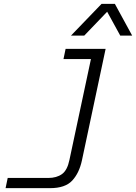

<svg xmlns="http://www.w3.org/2000/svg" viewBox="-20 -800 707 998"><path d="M529 -546 406 33Q392 99 355.5 138.5Q319 178 240 178H9L20 125H231Q274 125 302 105Q330 85 341 31L464 -546ZM310 -493 321 -546H497L485 -493ZM349 -615 508 -780H577L667 -615H605L537 -739L418 -615Z"/></svg>

Font: Azeret Mono ExtraLight
Style: Italic
Weight: 250
Italic angle: -12°
Designer: Martin Vácha
Foundry: Displaay
Version: Version 1.002